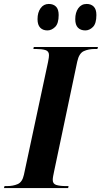

<svg xmlns="http://www.w3.org/2000/svg" viewBox="-51 -952 516 972"><path d="M-31 0 -28 -10H-14Q15 -10 38.5 -20Q62 -30 70 -67L192 -637Q195 -651 196 -659.5Q197 -668 197 -673Q197 -693 179 -698.5Q161 -704 132 -704H118L120 -714H445L442 -704H428Q397 -704 373 -693Q349 -682 340 -640L223 -85Q220 -71 218 -60Q216 -49 216 -41Q216 -21 234.5 -15.5Q253 -10 282 -10H296L294 0ZM381 -798Q357 -798 343.5 -812Q330 -826 330 -855Q330 -889 345.5 -910.5Q361 -932 388 -932Q410 -932 423.5 -918.5Q437 -905 437 -876Q437 -833 419.5 -815.5Q402 -798 381 -798ZM189 -798Q166 -798 152.5 -812Q139 -826 139 -855Q139 -889 154.5 -910.5Q170 -932 196 -932Q219 -932 232.5 -918.5Q246 -905 246 -876Q246 -833 228 -815.5Q210 -798 189 -798Z"/></svg>

Font: Noto Serif Display SemiCondensed
Style: Bold Italic
Weight: 700
Width: 4
Italic angle: -12°
Designer: Monotype Design Team
Foundry: Monotype Imaging Inc.
Version: Version 2.009